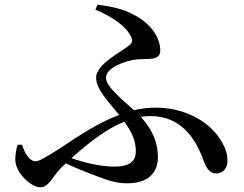

<svg xmlns="http://www.w3.org/2000/svg" viewBox="-20 -779 1040 817"><path d="M74 -163H55C49 -144 45 -122 45 -100C45 -44 112 18 152 18C188 18 206 -31 239 -64L260 -84C308 -61 352 -45 390 -30C442 -10 477 1 522 1C604 1 652 -38 652 -111C652 -169 631 -225 579 -282C593 -284 607 -285 621 -285C749 -285 810 -191 842 -107C856 -67 870 -41 899 -41C933 -41 948 -68 948 -95C948 -128 937 -158 909 -198C865 -260 770 -321 642 -321C611 -321 580 -317 550 -310C500 -356 431 -410 431 -448C431 -492 515 -521 561 -526C604 -531 662 -518 662 -563C662 -626 613 -685 546 -718C502 -742 449 -752 395 -759L386 -738C456 -709 516 -668 537 -624C546 -607 545 -597 526 -583C486 -553 389 -503 389 -449C389 -399 440 -348 487 -290C401 -258 319 -204 237 -149C165 -103 146 -93 129 -93C109 -93 86 -122 74 -163ZM509 -261C542 -216 558 -179 558 -135C558 -95 535 -70 465 -70C411 -70 341 -86 284 -106C359 -173 433 -231 509 -261Z"/></svg>

Font: Noto Serif CJK HK SemiBold
Style: Regular
Weight: 600
Designer: Ryoko NISHIZUKA 西塚涼子 (kana & ideographs); Frank Grießhammer (Latin, Greek & Cyrillic); Wenlong ZHANG 张文龙 (bopomofo); San
Foundry: Adobe
Version: Version 2.001;hotconv 1.1.0;makeotfexe 2.6.0